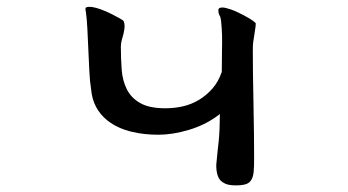

<svg xmlns="http://www.w3.org/2000/svg" viewBox="-20 -498 1040 574"><path d="M641.1 -434.1Q643.6 -407.7 643.8 -392.6Q644 -377.4 644 -371.1Q644 -364.7 643.6 -342.5Q643.1 -320.3 643.1 -284.2V-283.2Q632.8 -253.4 615.2 -233.4Q579.1 -192.4 527.3 -180.2Q501.5 -174.3 474.6 -174.3Q426.8 -174.3 399.9 -189.5Q372.6 -204.6 359.4 -230.7Q346.2 -256.8 343.8 -290Q341.3 -323.2 341.3 -358.4Q341.3 -368.7 344.2 -378.7Q347.2 -388.7 349.1 -396.5Q352.5 -411.1 352.5 -419.9Q352.5 -427.7 349.6 -435.1Q344.7 -440.4 314.5 -455.6Q278.3 -473.6 254.9 -477.1Q251 -477.5 249.3 -477.5Q247.6 -477.5 245.6 -477.5Q240.7 -477.5 237.3 -475.6Q235.4 -474.6 235.4 -471.2Q235.4 -467.8 236.8 -462.9V-462.4Q239.7 -441.9 241.2 -411.6L247.1 -285.6Q248.5 -254.4 252.4 -231Q257.3 -172.9 301.3 -137.7Q331.5 -113.8 376 -103.5Q411.6 -95.2 453.6 -95.2Q495.6 -95.2 544.2 -109.6Q592.8 -124 630.4 -151.9L637.2 -157.2V-148.4Q637.2 -110.4 633.8 -75.7Q632.3 -61 630.4 -44.9Q628.4 -28.8 626.5 -4.9Q626.5 28.8 640.1 42.5Q645.5 47.4 653.8 51.3Q665 56.2 685.1 56.2Q705.1 56.2 716.3 52.2Q726.6 48.3 731.4 39.6Q736.8 30.8 738.3 16.1Q739.7 1 739.7 -24.4Q739.7 -49.8 739.3 -95.2Q738.8 -140.6 737.8 -188.5Q735.8 -284.2 735.8 -346.7Q735.8 -362.8 736.8 -370.6Q738.8 -384.3 741.2 -399.7Q743.7 -415 744.1 -419.4Q744.6 -423.8 744.6 -428.7Q740.2 -433.6 727.1 -441.9Q709 -453.1 684.1 -464.4Q668.5 -471.2 655.3 -474.1Q649.4 -475.6 645 -475.6Q637.2 -475.6 634.8 -472.7Q632.8 -471.2 632.8 -468.3Q632.8 -457.5 636.5 -451.7Q640.1 -445.8 641.1 -434.1Z"/></svg>

Font: Bakudai
Style: Light
Weight: 300
Version: Version 1.48